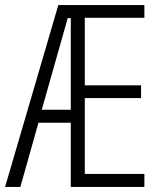

<svg xmlns="http://www.w3.org/2000/svg" viewBox="-21 -734 634 754"><path d="M546 0V-51H312V-349H533V-399H312V-664H546V-714H208L-1 0H59L130 -252H257V0ZM143 -303 245 -663H257V-303Z"/></svg>

Font: Noto Sans Khmer UI ExtraCondensed Light
Style: Regular
Weight: 300
Width: 2
Designer: Danh Hong and the Monotype Design Team
Foundry: Monotype Imaging Inc.
Version: Version 2.002